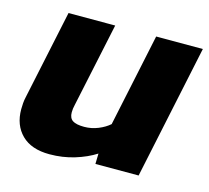

<svg xmlns="http://www.w3.org/2000/svg" viewBox="-85 -638 813 747"><g transform="rotate(15 322.0 -265.0)"><path d="M173 10Q100 10 61 -28.5Q22 -67 22 -131Q22 -143 23 -155.5Q24 -168 27 -181L103 -540H291L219 -201Q215 -185 215 -170Q215 -147 229.5 -137.5Q244 -128 276 -128Q305 -128 332 -139Q359 -150 377 -166L456 -540H644L530 0H356L357 -42Q321 -19 273.5 -4.5Q226 10 173 10Z"/></g></svg>

Font: Kanit
Style: Bold Italic
Weight: 700
Italic angle: -12°
Designer: Katatrad Team
Foundry: CadsonDemak
Version: Version 2.000; ttfautohint (v1.8.3)